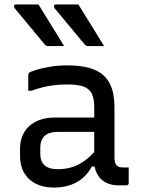

<svg xmlns="http://www.w3.org/2000/svg" viewBox="-20 -837 640 867"><path d="M153.7 -816.9Q173.4 -785.5 192.7 -753.7Q212 -721.9 231.7 -690.7Q251.5 -659.4 269.6 -628.9Q252.8 -628.9 235.5 -628.9Q218.2 -628.9 198.4 -628.9Q192.4 -628.9 187.9 -631.4Q183.4 -633.9 181.4 -636.9Q153.6 -671.1 132 -696.4Q110.5 -721.8 90.6 -746.4Q70.7 -771 45.9 -800.2Q41.9 -805.8 43.8 -811.4Q45.7 -816.9 52.3 -816.9Q71 -816.9 86.3 -816.9Q101.6 -816.9 118 -816.9Q134.4 -816.9 153.7 -816.9ZM334 -816.9Q353.8 -785.5 373 -753.7Q392.3 -721.9 412 -690.7Q431.8 -659.4 450 -628.9Q433.1 -628.9 415.8 -628.9Q398.5 -628.9 378.8 -628.9Q372.8 -628.9 368.3 -631.4Q363.8 -633.9 361.8 -636.9Q333.9 -671.1 312.4 -696.4Q290.8 -721.8 270.9 -746.4Q251.1 -771 226.2 -800.2Q222.2 -805.8 224.1 -811.4Q226.1 -816.9 232.6 -816.9Q251.4 -816.9 266.7 -816.9Q282 -816.9 298.3 -816.9Q314.7 -816.9 334 -816.9ZM497 -351Q497 -323.4 497 -295.3Q497 -267.2 497 -238.7Q497 -210.1 497 -181.9Q497 -153.6 497 -126.3Q497 -112.7 499.4 -103.9Q501.8 -95.1 507.1 -89.8Q511.9 -85 519 -82.9Q526.1 -80.9 536.1 -80.9Q538.5 -80.9 541 -80.9Q543.5 -80.9 545.9 -80.9H561.2Q561.2 -63.1 561.2 -45.9Q561.2 -28.7 561.2 -11Q561.2 -5.4 558.2 -2.7Q555.2 0 550.2 0Q545.2 0 534.7 0Q524.2 0 515.4 0Q491.7 0 471.9 -6.9Q452.1 -13.7 436.9 -27.7Q421.8 -41.7 413.7 -62.5Q405.5 -83.3 405.5 -111.1Q405.5 -145.8 405.5 -183.4Q405.5 -221 405.5 -255.7Q405.5 -272.1 405.5 -288.2Q405.5 -304.3 405.5 -320.3Q405.5 -336.3 405.5 -352.3Q405.5 -392.5 394.1 -414.9Q382.6 -437.3 356.1 -446.5Q329.5 -455.7 282.8 -455.7Q253.6 -455.7 226.8 -452.6Q200 -449.5 174.7 -443.4Q149.5 -437.2 122.9 -427.4H107.6Q107.6 -445.3 107.6 -463.2Q107.6 -481.2 107.6 -498.6Q107.6 -502.1 108.6 -504.3Q109.6 -506.5 110.6 -507.5Q116 -512.9 141.6 -521Q167.3 -529.1 204.7 -535.4Q242.1 -541.8 282.8 -541.8Q339 -541.8 379.7 -531.3Q420.3 -520.7 446.2 -497.9Q472.1 -475 484.6 -438.9Q497 -402.8 497 -351ZM162 -141.5Q162 -108 181.6 -90.4Q201.2 -72.9 239.5 -72.9Q273.9 -72.9 304.2 -81.9Q334.6 -90.9 363.8 -112.4Q393.1 -133.9 424.1 -172V-84.7H394.5Q378 -54.2 353.5 -33Q328.9 -11.8 296.2 -0.9Q263.4 10 223.3 10Q176 10 141.8 -7.3Q107.6 -24.7 89.1 -56.6Q70.5 -88.5 70.5 -132.2V-164Q70.5 -197.1 81.2 -223.4Q91.9 -249.6 112.4 -268Q132.9 -286.4 161.9 -296.3Q190.9 -306.2 227.5 -306.2Q261.9 -306.2 294.5 -306.2Q327.1 -306.2 359.2 -306.2Q391.2 -306.2 424.3 -306.2Q432.7 -306.2 436.6 -295.5Q440.5 -284.7 441.5 -269.8Q442.5 -255 442.5 -241.4Q405.5 -241.4 373.6 -241.4Q341.8 -241.4 309.7 -241.4Q277.7 -241.4 239.5 -241.4Q219.4 -241.4 204.7 -236.5Q190 -231.7 179.7 -221.4Q171.1 -212.8 166.5 -200.3Q162 -187.9 162 -172.1Z"/></svg>

Font: Recursive Sans Linear Light
Style: Regular
Weight: 300
Version: Version 1.085